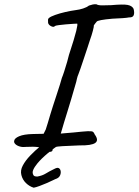

<svg xmlns="http://www.w3.org/2000/svg" viewBox="-20 -665 645 894"><path d="M187 34Q180 23 158 20Q136 17 101 19Q87 21 73.5 17.5Q60 14 52 6.5Q44 -1 46 -9Q47 -21 69 -30.5Q91 -40 134 -41L183 -42L193 -62Q197 -73 202 -90.5Q207 -108 214 -131Q218 -145 226 -169.5Q234 -194 243 -221.5Q252 -249 259 -271Q266 -293 268 -302Q272 -311 279 -332.5Q286 -354 292.5 -376.5Q299 -399 301 -409Q327 -488 335 -521Q343 -554 339 -555Q335 -555 319.5 -554Q304 -553 286 -551.5Q268 -550 253.5 -548Q239 -546 236 -544Q231 -537 219 -542.5Q207 -548 204 -558Q203 -567 203.5 -573Q204 -579 209 -582Q216 -588 237 -595.5Q258 -603 284 -609Q310 -615 333 -618Q350 -620 367 -625.5Q384 -631 394 -639Q403 -642 411.5 -644Q420 -646 429 -645Q437 -640 456.5 -640Q476 -640 498 -641Q554 -646 574.5 -642Q595 -638 602 -624Q607 -605 602.5 -594Q598 -583 581 -584Q572 -582 551 -580.5Q530 -579 504 -578Q435 -572 430 -564Q426 -560 423.5 -556Q421 -552 417 -547Q418 -543 412.5 -522Q407 -501 399 -479Q395 -466 387 -442Q379 -418 370.5 -392.5Q362 -367 355 -346.5Q348 -326 345 -319Q341 -310 338.5 -299.5Q336 -289 335 -284Q321 -235 311 -201.5Q301 -168 293 -142.5Q285 -117 278 -94Q271 -71 263 -43Q263 -43 279 -44.5Q295 -46 321 -48Q368 -53 387.5 -54Q407 -55 412.5 -51.5Q418 -48 421 -39Q441 -12 423.5 0.5Q406 13 350 12Q298 14 271.5 15.5Q245 17 236 20Q227 23 225 30Q226 41 213.5 42Q201 43 187 34ZM137 209Q117 203 101 187.5Q85 172 79.5 150Q74 128 86 106Q98 83 120.5 59.5Q143 36 169 15Q195 -6 217 -20L255 10Q233 23 202.5 48.5Q172 74 154 96Q140 113 134.5 126.5Q129 140 136 151Q139 157 154 157Q177 153 193 143Q209 133 234 121Q247 114 254 118Q261 122 262.5 132Q264 142 259.5 152Q255 162 243 167Q239 168 226 174.5Q213 181 196.5 188Q180 195 164 201Q148 207 137 209Z"/></svg>

Font: Caveat Medium
Style: Regular
Weight: 500
Designer: Pablo Impallari
Foundry: Pablo Impallari
Version: Version 2.000